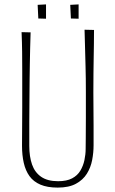

<svg xmlns="http://www.w3.org/2000/svg" viewBox="-20 -842 524 872"><path d="M242 10Q195 10 163.5 -3.5Q132 -17 114 -42Q96 -67 88 -102Q80 -137 80 -180Q80 -215 80.5 -261Q81 -307 81 -352.5Q81 -398 81 -432Q81 -477 81 -520Q81 -563 80.5 -606.5Q80 -650 78 -696L119 -695Q118 -662 117 -625.5Q116 -589 115.5 -553Q115 -517 114.5 -484.5Q114 -452 114 -426Q114 -397 113.5 -361Q113 -325 113 -289Q113 -253 113 -223.5Q113 -194 113 -179Q113 -131 125.5 -95Q138 -59 167 -39Q196 -19 244 -19Q283 -19 307.5 -32Q332 -45 345 -67Q358 -89 363.5 -115Q369 -141 369 -166Q369 -176 369.5 -214Q370 -252 370 -307.5Q370 -363 370 -424Q370 -488 368.5 -540.5Q367 -593 366 -634.5Q365 -676 364 -707L407 -706Q407 -673 406.5 -642.5Q406 -612 405.5 -580Q405 -548 404.5 -510Q404 -472 404 -422Q405 -337 405 -271Q405 -205 405 -182Q405 -149 398.5 -115Q392 -81 374.5 -53Q357 -25 325 -7.5Q293 10 242 10ZM151 -820 189 -822V-757L154 -758ZM299 -820 337 -822V-757L302 -758Z"/></svg>

Font: Truculenta Thin
Style: Regular
Weight: 250
Version: Version 1.002